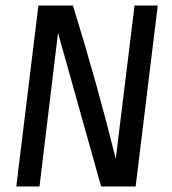

<svg xmlns="http://www.w3.org/2000/svg" viewBox="-20 -675 622 695"><path d="M190 -556 123 0H39L119 -655H244Q332 -371 399 -100L467 -655H551L471 0H346Z"/></svg>

Font: Ropa Sans
Style: Italic
Weight: 400
Version: Version 1.100